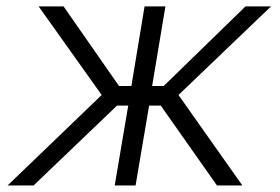

<svg xmlns="http://www.w3.org/2000/svg" viewBox="-20 -565 854 585"><path d="M3.2 0 289.8 -275.6 97.7 -545.5H173.7L342.7 -302.9H380.3L420.5 -545.5H484L443.5 -302.9H478.7L728 -545.5H805.8L523.8 -275.6L718.4 0H641L469.8 -243.3H434.3L393.1 0H329.5L370.7 -243.3H336.6L82.4 0Z"/></svg>

Font: Karasuma Gothic
Style: Light Italic
Weight: 300
Italic angle: 9.39998°
Designer: Rasmus Andersson / Ryoko Nishizuka
Foundry: rsms
Version: Version 1.00